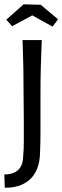

<svg xmlns="http://www.w3.org/2000/svg" viewBox="-37 -701 288 887"><path d="M-15 166 -17 105Q7 105 26 97.5Q45 90 57 72Q69 54 70 22Q73 -9 73 -48Q73 -87 73 -139Q73 -191 72 -260Q72 -328 71 -383.5Q70 -439 68.5 -474Q67 -509 67 -516H156Q156 -511 154.5 -478.5Q153 -446 151.5 -391.5Q150 -337 150 -264Q150 -220 150 -188.5Q150 -157 150 -133.5Q150 -110 150 -88.5Q150 -67 149.5 -45Q149 -23 148 5Q147 48 134 79.5Q121 111 99 130Q77 149 48 158Q19 167 -15 166ZM206 -578 112 -630 19 -580 -8 -610 72 -681 151 -679 231 -612Z"/></svg>

Font: Truculenta Medium
Style: Regular
Weight: 500
Version: Version 1.002